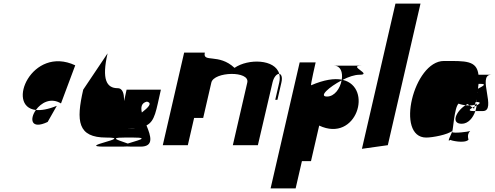

<svg xmlns="http://www.w3.org/2000/svg" viewBox="-20 -800 2727 1058"><path d="M177.8 -194C142.5 -145 149.4 -84 242.6 -128L293.1 -217C244.5 -197 206.1 -191 177.8 -194ZM177.8 -194C205.8 -233 259.2 -265 316.1 -230L394.6 -440C155.4 -552 9.9 -212 177.8 -194Z M438.6 -306C398.5 -132 407.7 -42 565.7 -42C723.7 -42 396.2 8 554.2 8H654.2C664.2 8 673.4 7 680.4 7C687.4 7 694.2 8 704.2 8H754.2C830.2 8 811.5 -50 787.2 -109C834.7 -133 839.6 -189 866.6 -306H677.6C644.4 -162 689.5 -314 628.5 -314C567.5 -314 539.6 -362 572.8 -506ZM665.7 -42H715.7C812.7 -42 728.5 -24 684.1 -9C646.5 -24 568.7 -42 665.7 -42ZM677.2 -92C689.2 -92 701.5 -93 711.5 -93C716.5 -93 721.2 -92 727.2 -92ZM761.6 -180C755.3 -209 758.8 -233 789.4 -240C822.6 -232 795.8 -207 761.6 -180Z M877 0H1015L1049.6 -150H1099.6L1144.6 -345C1158.7 -406 1357.9 -411 1342.6 -345L1263 0H1401L1481.6 -345C1489 -377 1506 -394 1518.7 -393C1496.7 -475 1347.4 -478 1272.3 -426C1185.3 -508 1095.4 -452 1108.7 -510H994.7ZM1518.7 -393C1522.5 -379 1522.8 -363 1518.6 -345L1496.7 -250H1508.7L1530.6 -345C1537.8 -376 1529.5 -392 1518.7 -393Z M1471.1 238H1609.1L1643.7 88H1693.7L1738.9 -108C1945.5 -11 2037.9 -320 1868.1 -360C1901 -377 1934.6 -388 1959.6 -388C2037.6 -388 1893.1 -438 1971.1 -438H1821.1C1857.1 -438 1869.6 -401 1863.3 -361C1822.2 -369 1766.3 -361 1694.2 -330C1690.9 -333 1719.3 -456 1719.3 -456H1631.3ZM1781.9 -268C1733.9 -268 1794.1 -321 1862.4 -357C1854.3 -313 1823.9 -268 1781.9 -268Z M1974.4 20 2117 0 2297.1 -780H2159.1Z M2328.7 -42C2363.7 -42 2448.4 -58 2472.2 -79C2473 -78 2472.5 -76 2470.6 -72C2468.1 -74 2468.5 -76 2472.2 -79C2476.5 -76 2483 -208 2506.9 -229C2508.6 -228 2525.3 -222 2544.8 -220C2548.3 -222 2552.9 -225 2556.4 -227L2567.6 -219C2578.6 -219 2588.8 -220 2597.5 -223L2600.9 -238H2605.9C2605.9 -242 2605 -247 2605.2 -252C2606.3 -248 2607.1 -243 2606.9 -238C2633.7 -237 2623.9 -229 2606.6 -219C2605.3 -209 2602.7 -198 2599.4 -188H2640.4C2720.4 -188 2606.6 -388 2686.6 -388H2616.6C2607 -468 2545.1 -464 2426.1 -464C2259.1 -464 2156.7 -42 2328.7 -42ZM2460.7 -29C2465 -26 2536.8 -8 2560.7 -29C2565 -26 2548.2 -57 2571 -78C2561.1 -74 2482.8 -64 2470.6 -72C2463.5 -54 2440.8 -12 2460.7 -29ZM2544.8 -220C2491.9 -186 2463.2 -118 2524.2 -118C2560.2 -118 2586.9 -151 2599.4 -188H2590.4C2557.4 -188 2566.5 -197 2583.8 -207L2567.6 -219C2560.6 -219 2551.6 -219 2544.8 -220ZM2583.8 -207 2592.4 -201C2593.3 -205 2594.3 -209 2595.2 -213C2591.7 -211 2587.3 -209 2583.8 -207ZM2617 -338H2625C2668 -338 2637.8 -324 2613.8 -311C2615.1 -321 2616 -329 2617 -338ZM2610.5 -288C2610.5 -288 2610.7 -289 2610.7 -289C2611.7 -289 2612.5 -288 2613.5 -288ZM2595.2 -213C2598.6 -215 2603.1 -217 2606.6 -219C2607.3 -222 2607.2 -226 2606.9 -229C2604.4 -227 2600.7 -224 2597.5 -223ZM2605.9 -238C2606.3 -235 2607 -234 2607.6 -232C2607 -234 2607.5 -236 2606.9 -238ZM2572.2 -79C2572.2 -79 2572 -78 2571 -78C2571 -78 2572.2 -79 2572.2 -79ZM2617 -277C2617.2 -278 2618.4 -279 2618.4 -279C2618.4 -279 2618.2 -278 2617 -277ZM2606.9 -229C2607.9 -229 2608.1 -230 2607.6 -232C2607.3 -231 2607.1 -230 2606.9 -229Z"/></svg>

Font: Digital Distortion
Style: Obl
Weight: 400
Version: Version 1